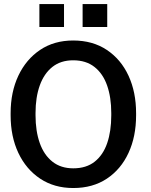

<svg xmlns="http://www.w3.org/2000/svg" viewBox="-20 -922 747 952"><path d="M343.3 10.3Q249 10.3 179.2 -36.1Q109.4 -82.5 71 -163.8Q32.7 -245.1 32.7 -350.1V-360.8Q32.7 -465.3 71 -546.6Q109.4 -627.9 179 -674.6Q248.5 -721.2 342.8 -721.2Q439.5 -721.2 509.5 -674.6Q579.6 -627.9 617.2 -546.6Q654.8 -465.3 654.8 -360.8V-350.1Q654.8 -245.1 617.2 -163.8Q579.6 -82.5 509.8 -36.1Q439.9 10.3 343.3 10.3ZM343.3 -87.4Q407.7 -87.4 449.5 -120.4Q491.2 -153.3 511.5 -212.4Q531.7 -271.5 531.7 -350.1V-361.8Q531.7 -439 511.2 -497.8Q490.7 -556.6 448.7 -589.8Q406.7 -623 342.8 -623Q281.2 -623 239.7 -590.1Q198.2 -557.1 177.2 -498.3Q156.2 -439.5 156.2 -361.8V-350.1Q156.2 -272 177.2 -212.6Q198.2 -153.3 240 -120.4Q281.7 -87.4 343.3 -87.4ZM389.6 -788.1V-901.9H511.7V-788.1ZM175.3 -788.1V-901.9H297.4V-788.1Z"/></svg>

Font: Roboto Slab Medium
Style: Regular
Weight: 500
Designer: Google
Version: Version 2.001; ttfautohint (v1.8.3)